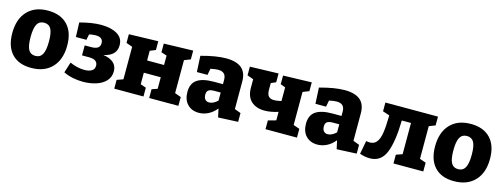

<svg xmlns="http://www.w3.org/2000/svg" viewBox="-17 -1176 4751 1816"><g transform="rotate(15 2358.5 -268.5)"><path d="M555 -278Q555 -141 481.5 -63.5Q408 14 278 14Q155 14 88.5 -57Q22 -128 22 -259Q22 -396 94.5 -473.5Q167 -551 296 -551Q419 -551 487 -480Q555 -409 555 -278ZM199 -267Q199 -181 220 -143.5Q241 -106 287 -106Q335 -106 356.5 -145.5Q378 -185 378 -271Q378 -357 357 -394Q336 -431 289 -431Q242 -431 220.5 -392.5Q199 -354 199 -267Z M1044 -156Q1044 -100 1008 -61.5Q972 -23 913 -4.5Q854 14 785 14Q734 14 684.5 3.5Q635 -7 594 -27L627 -131Q662 -115 699 -106.5Q736 -98 770 -98Q814 -98 841 -114Q868 -130 868 -164Q868 -225 783 -225H714V-323H776Q821 -323 842 -338Q863 -353 863 -384Q863 -442 791 -442Q764 -442 727 -434L716 -378H613L608 -519Q726 -551 816 -551Q913 -551 973 -515.5Q1033 -480 1033 -409Q1033 -307 909 -281Q1044 -260 1044 -156Z M1718 -541V-455L1657 -431V-108L1718 -86V0H1432V-86L1487 -105V-218H1321V-105L1376 -86V0H1090V-86L1151 -108V-426L1090 -448V-533L1376 -541V-455L1321 -433V-338H1487V-430L1432 -448V-533Z M2242 -109 2303 -86V0L2109 9L2091 -74Q2056 -31 2012 -8.5Q1968 14 1920 14Q1850 14 1808 -30Q1766 -74 1766 -150Q1766 -232 1819.5 -269.5Q1873 -307 1983 -307H2072V-348Q2072 -389 2052.5 -408Q2033 -427 1993 -427Q1967 -427 1920 -417L1908 -354H1804L1796 -511Q1941 -551 2040 -551Q2141 -551 2191.5 -508.5Q2242 -466 2242 -379ZM2072 -146V-225H2011Q1970 -225 1953 -212Q1936 -199 1936 -169Q1936 -138 1950.5 -122Q1965 -106 1989 -106Q2029 -106 2072 -146Z M2879 -455 2818 -431V-107L2879 -86V0H2571V-86L2648 -107V-190Q2574 -167 2516 -167Q2433 -167 2384.5 -211.5Q2336 -256 2336 -344V-426L2275 -448V-533L2554 -541V-455L2506 -434V-370Q2506 -325 2523.5 -305.5Q2541 -286 2578 -286Q2603 -286 2648 -296V-430L2600 -448V-533L2879 -541Z M3403 -109 3464 -86V0L3270 9L3252 -74Q3217 -31 3173 -8.5Q3129 14 3081 14Q3011 14 2969 -30Q2927 -74 2927 -150Q2927 -232 2980.5 -269.5Q3034 -307 3144 -307H3233V-348Q3233 -389 3213.5 -408Q3194 -427 3154 -427Q3128 -427 3081 -417L3069 -354H2965L2957 -511Q3102 -551 3201 -551Q3302 -551 3352.5 -508.5Q3403 -466 3403 -379ZM3233 -146V-225H3172Q3131 -225 3114 -212Q3097 -199 3097 -169Q3097 -138 3111.5 -122Q3126 -106 3150 -106Q3190 -106 3233 -146Z M4116 -451 4055 -427V-107L4116 -86V0H3824V-86L3885 -107V-413H3795Q3791 -203 3747 -96Q3703 11 3594 11Q3546 11 3495 -7L3520 -138Q3537 -134 3555 -134Q3600 -134 3624 -166.5Q3648 -199 3657 -260.5Q3666 -322 3668 -429L3601 -451V-537H4116Z M4695 -278Q4695 -141 4621.5 -63.5Q4548 14 4418 14Q4295 14 4228.5 -57Q4162 -128 4162 -259Q4162 -396 4234.5 -473.5Q4307 -551 4436 -551Q4559 -551 4627 -480Q4695 -409 4695 -278ZM4339 -267Q4339 -181 4360 -143.5Q4381 -106 4427 -106Q4475 -106 4496.5 -145.5Q4518 -185 4518 -271Q4518 -357 4497 -394Q4476 -431 4429 -431Q4382 -431 4360.5 -392.5Q4339 -354 4339 -267Z"/></g></svg>

Font: Bitter Pro ExtraBold
Style: Regular
Weight: 800
Designer: Sol Matas, and Bitter project Authors
Foundry: Sol Matas
Version: Version 1.010